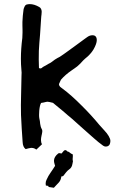

<svg xmlns="http://www.w3.org/2000/svg" viewBox="-20 -720 556 924"><path d="M509.3 -52.2Q511.2 -47.4 511.2 -41.5Q511.2 -36.1 509.3 -29.3Q506.8 -19 496.1 -15.6Q492.7 -14.6 489.3 -14.6Q482.4 -14.6 476.1 -19Q453.1 -35.6 430.7 -55.7L378.9 -101.6L327.6 -147.5Q321.8 -151.9 317.9 -155.8L306.6 -165Q293 -176.8 281.7 -186.5Q250.5 -212.9 234.9 -225.1Q214.4 -230.5 208 -230.5H207Q205.6 -230 197.3 -228.5L189.5 -226.6Q184.1 -225.6 177.7 -224.6Q171.4 -213.9 168.9 -187.5Q168 -175.3 168 -166.5Q168 -156.2 169.4 -149.9L171.9 -137.2L173.3 -124Q175.3 -108.4 181.2 -98.6Q183.6 -94.7 183.6 -88.9Q183.6 -86.4 183.1 -83.5L181.6 -74.7L179.7 -66.4Q177.2 -55.2 177.2 -46.4Q177.2 -34.2 182.1 -25.9L168.9 -13.2L162.1 -6.8L154.8 0Q144.5 -8.3 131.8 -8.3H128.9Q123.5 -7.8 116.2 -5.9L103.5 -2.4Q89.8 -12.7 88.9 -36.6L84.5 -101.6L81.1 -166.5L80.6 -214.8L81.5 -263.7L83.5 -356.9L84 -370.6L83 -383.8Q80.6 -409.7 80.6 -437.5Q80.6 -484.4 87.4 -537.1Q88.4 -545.4 88.4 -563V-575.7L87.9 -596.7V-614.3L89.8 -644.5L93.3 -674.3Q94.2 -680.2 99.1 -689.9L100.6 -692.4L102.1 -694.3Q104.5 -696.8 106.9 -697.8Q115.2 -700.2 123.5 -700.2Q144.5 -700.2 168.5 -686.5Q180.2 -680.2 180.7 -663.6Q180.7 -658.2 179.7 -649.4L178.7 -642.1L178.2 -635.7Q176.8 -611.3 172.9 -555.2L169.4 -513.7Q168 -490.7 167 -475.1Q166.5 -458 166.5 -433.6L167.5 -392.6Q171.4 -390.6 174.8 -390.6Q176.8 -390.6 178.7 -391.6L182.6 -394L185.5 -397Q187 -398.4 207.5 -409.2L214.8 -413.6L221.7 -417Q228 -420.9 229 -421.9Q245.6 -435.1 256.8 -440.9L261.7 -443.4Q265.1 -444.8 268.1 -446.8Q275.4 -451.2 286.1 -459Q304.2 -472.2 315.4 -480Q319.3 -483.4 323.2 -485.8L330.1 -490.7Q345.7 -502 373.5 -522.5L386.7 -532.2L400.4 -542Q412.1 -550.3 424.3 -550.3H425.8Q438 -550.3 442.9 -541Q445.8 -535.2 445.8 -527.3Q445.8 -509.8 430.2 -482.4Q419.4 -464.4 401.9 -448.2L395 -442.4L389.2 -437.5Q382.8 -431.6 379.9 -428.7Q366.2 -412.6 351.6 -400.4Q345.7 -396 338.9 -391.1L326.2 -382.3Q294.4 -360.8 273.4 -336.4Q271.5 -333.5 268.6 -326.2L266.1 -320.3L263.7 -315.4Q263.7 -308.6 269 -302.7L274.4 -298.3L280.3 -293.9Q322.8 -262.7 374.5 -210.4Q418.9 -166.5 458 -119.1L476.1 -99.1L493.7 -79.1Q504.9 -64.5 509.3 -52.2ZM330.1 22.9Q330.6 26.4 330.6 30.8L330.1 39.1Q329.6 42.5 329.6 45.4Q329.6 51.3 331.1 55.7L329.1 66.4Q328.1 72.3 326.7 76.7Q322.8 88.4 313.5 94.7Q305.7 100.1 298.8 108.4L293 115.7L287.1 123.5Q283.7 128.9 276.4 128.9H275.4L274.4 133.8L273.4 138.2Q270.5 150.4 261.7 159.7L250.5 171.4L239.3 183.6Q231 182.1 213.4 179.7L212.9 174.8L207 173.8L200.7 172.9Q199.7 168 199.7 163.6Q199.7 153.8 203.6 146Q212.9 125 223.1 111.3Q228 105 234.4 94.7L245.1 78.1L242.7 69.8L240.7 62Q239.7 57.6 239.7 53.7Q239.7 34.7 260.7 18.1Q261.7 17.6 264.6 17.1H267.1L269 17.6L272.9 18.1L276.4 18.6L286.1 6.8Q290 2.4 294.4 2.4Q298.3 2.4 302.7 6.8L305.7 9.8H307.1Q311.5 9.8 315.4 14.2Q321.8 20 330.1 22.9Z"/></svg>

Font: Kurland
Style: Regular
Weight: 400
Designer: GGBot
Version: 0.22